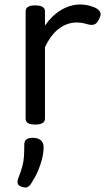

<svg xmlns="http://www.w3.org/2000/svg" viewBox="-20 -539 485 854"><path d="M136 15Q115 15 104.5 8.5Q94 2 94 -11V-489Q94 -502 104.5 -508.5Q115 -515 136 -515Q158 -515 169 -508.5Q180 -502 180 -489V-425Q195 -447 213 -464.5Q231 -482 251 -494Q271 -506 292.5 -512.5Q314 -519 336 -519Q359 -519 380.5 -513Q402 -507 413 -499Q424 -491 427 -481Q430 -471 419 -451Q412 -436 401 -431Q390 -426 374 -430Q363 -433 350.5 -436Q338 -439 321 -439Q301 -439 281.5 -432.5Q262 -426 243.5 -412.5Q225 -399 209 -378Q193 -357 180 -329V-11Q180 2 169 8.5Q158 15 136 15ZM74 291Q62 286 59 278Q56 270 61 255Q73 224 79 202Q85 180 86.5 157.5Q88 135 88 105Q88 88 97.5 81Q107 74 126 74Q149 74 161.5 85Q174 96 174 115Q174 140 167 168Q160 196 148 223.5Q136 251 120 275Q110 291 100 294Q90 297 74 291Z"/></svg>

Font: Playwrite AR
Style: Regular
Weight: 400
Designer: Veronika Burian, José Scaglione
Foundry: TypeTogether
Version: Version 1.002